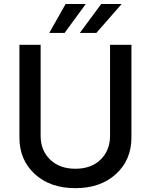

<svg xmlns="http://www.w3.org/2000/svg" viewBox="-20 -958 777 990"><path d="M391.6 -788.1 502 -937.5H607.4L476.6 -788.1ZM233.9 -788.1 318.4 -937.5H422.4L313 -788.1ZM547.4 -727.1H657.7V-249Q657.7 -133.8 578.1 -60.8Q498.5 12.2 368.7 12.2Q238.8 12.2 159.4 -60.5Q80.1 -133.3 80.1 -249V-727.1H189.5V-257.8Q189.5 -182.6 238.3 -135.3Q287.1 -87.9 368.7 -87.9Q450.7 -87.9 499 -135.3Q547.4 -182.6 547.4 -257.8Z"/></svg>

Font: Interop Med
Style: Regular
Weight: 500
Designer: Rasmus Andersson, Google, Jang Haemin
Foundry: jhaemin
Version: Version 1.007